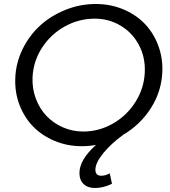

<svg xmlns="http://www.w3.org/2000/svg" viewBox="-20 -726 853 962"><path d="M460 -706Q532.5 -706 595.8 -680Q659 -654 703 -609.2Q747 -564.5 771.2 -502.2Q795.5 -440 793.5 -370Q790.5 -270.5 736.8 -185.5Q683 -100.5 596 -50V-49.5Q536 -6 497 42Q458 90 458 124.5Q458 154.5 487 154.5Q508.5 154.5 530 142.5L541 195Q497 216 456.5 216Q419.5 216 398.8 196Q378 176 378 141Q378 74.5 461 0Q427 6.5 389.5 6.5Q317 6.5 253.8 -20Q190.5 -46.5 146.5 -91.5Q102.5 -136.5 78.2 -199Q54 -261.5 56.5 -331.5Q58.5 -408 92.2 -477.8Q126 -547.5 180.2 -597.2Q234.5 -647 307.8 -676.5Q381 -706 460 -706ZM454 -632.5Q374.5 -632.5 303.8 -593Q233 -553.5 189.5 -485.2Q146 -417 143 -336.5Q141 -281 159.8 -231.2Q178.5 -181.5 212.5 -145.5Q246.5 -109.5 294.8 -88.2Q343 -67 397.5 -67Q476 -67 546 -107Q616 -147 659.2 -216Q702.5 -285 705.5 -365.5Q708.5 -439 676.2 -500.2Q644 -561.5 585 -597Q526 -632.5 454 -632.5Z"/></svg>

Font: Argentum Sans Light
Style: Italic
Weight: 300
Italic angle: -11.3°
Designer: Julieta Ulanovsky (font), Owen Earl (portions from Jones font), Cristiano Sobral (main changes and remaster)
Foundry: Julieta Ulanovsky (font), Owen Earl (portions from Jones font), Cristiano Sobral (main changes and remaster)
Version: Version 3.127